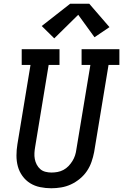

<svg xmlns="http://www.w3.org/2000/svg" viewBox="-20 -998 658 1026"><path d="M254 8Q224 8 194.5 2Q165 -4 141 -19Q117 -34 100 -57.5Q83 -81 75.5 -108.5Q68 -136 68 -166.5Q68 -197 73 -227L143 -651H96V-735H298V-651H240L168 -214Q165 -197 164 -180.5Q163 -164 166 -148Q169 -132 176.5 -118Q184 -104 195.5 -94Q207 -84 223 -80Q239 -76 255 -76Q271 -76 287.5 -79Q304 -82 319 -90Q334 -98 346 -110.5Q358 -123 367 -137.5Q376 -152 381 -167.5Q386 -183 388 -199L463 -651H416V-735H618V-651H560L483 -185Q478 -159 469 -133Q460 -107 444.5 -84Q429 -61 406.5 -42.5Q384 -24 359 -12.5Q334 -1 307 3.5Q280 8 254 8ZM270 -793 203 -859 355 -978H457L565 -853L485 -799L398 -919Z"/></svg>

Font: Iosevka Etoile Medium Oblique
Style: Regular
Weight: 500
Italic angle: -9°
Designer: Belleve Invis
Foundry: Belleve Invis
Version: Version 15.5.2; ttfautohint (v1.8.4)